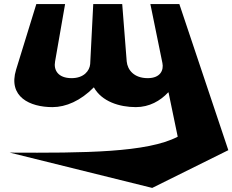

<svg xmlns="http://www.w3.org/2000/svg" viewBox="-20 -525 1139 941"><path d="M851 145C702 223 395 225 28 223L726 396L1099 211L859 -505H717L776 -216C783 -182 767 -142 704 -142C637 -142 605 -182 601 -224L579 -505H437L422 -211C419 -178 391 -142 331 -142C264 -142 242 -182 250 -224L299 -505H158L59 -184C18 -50 127 0 237 0C303 0 375 -31 440 -97C479 -27 566 0 646 0C712 0 766 -31 804 -72H806Z"/></svg>

Font: Hussar Milosc
Style: Bold
Weight: 700
Foundry: Cannot Into Space Fonts
Version: Version 1.02